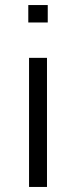

<svg xmlns="http://www.w3.org/2000/svg" viewBox="-20 -740 300 760"><path d="M169 -651H92V-720H169ZM166 -511V0H95V-511Z"/></svg>

Font: Chivo Light
Style: Regular
Weight: 300
Designer: Hector Gatti
Foundry: Omnibus-Type
Version: Version 1.007